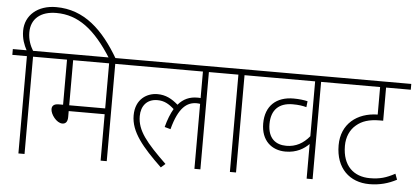

<svg xmlns="http://www.w3.org/2000/svg" viewBox="-57 -1021 2517 1154"><g transform="rotate(5 1202.0 -443.5)"><path d="M88 -587V0H125V-587H228V-622H122C105 -650 90 -686 90 -731C90 -814 149 -861 242 -861C374 -861 476 -784 582 -615H623C524 -785 408 -896 238 -896C127 -896 52 -831 52 -737C52 -689 67 -652 83 -622H0V-587Z M621 -587H724V-622H214V-587H330V-315H304C273 -315 263 -301 263 -283C263 -252 300 -202 335 -202C354 -202 367 -214 367 -244V-280H584V0H621ZM584 -587V-315H367V-587Z M710 -587H1150V-427C1144 -428 1137 -428 1130 -428C1085 -428 1046 -412 1015 -375C978 -407 941 -428 890 -428C829 -428 758 -389 758 -288C758 -189 831 -103 948 9L974 -14C852 -132 795 -200 795 -287C795 -348 829 -392 893 -392C933 -392 962 -376 994 -347C977 -318 962 -281 950 -235L986 -225C1021 -359 1072 -394 1129 -394C1137 -394 1144 -393 1150 -392V0H1186V-587H1289V-622H710Z M1401 -587H1504V-622H1276V-587H1364V0H1401Z M1966 -587V-622H1490V-587H1827V-256C1790 -211 1745 -186 1688 -186C1624 -186 1576 -221 1576 -308C1576 -395 1624 -438 1705 -438C1742 -438 1766 -434 1788 -428L1792 -464C1771 -469 1742 -473 1707 -473C1604 -473 1538 -415 1538 -308C1538 -205 1602 -151 1686 -151C1753 -151 1797 -179 1827 -209V0H1863V-587Z M2404 -587V-622H1953V-587H2219V-421C2095 -419 2001 -346 2001 -217C2001 -78 2086 0 2205 0C2267 0 2320 -15 2369 -41L2356 -76C2304 -48 2265 -36 2205 -36C2109 -36 2039 -95 2039 -217C2039 -270 2059 -315 2094 -344C2127 -372 2169 -387 2236 -387H2255V-587Z"/></g></svg>

Font: Noto Sans SemiCondensed ExtraLight
Style: Italic
Weight: 200
Width: 4
Italic angle: -12°
Designer: Monotype Design Team
Foundry: Monotype Imaging Inc.
Version: Version 2.013